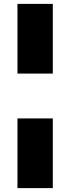

<svg xmlns="http://www.w3.org/2000/svg" viewBox="-20 -830 362 989"><path d="M70 -451V-810H252V-451ZM70 139V-220H252V139Z"/></svg>

Font: Tomorrow
Style: Bold
Weight: 700
Designer: Tony de Marco, Monica Rizzolli
Foundry: Just in Type
Version: Version 2.002